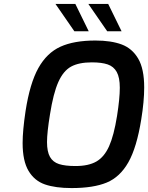

<svg xmlns="http://www.w3.org/2000/svg" viewBox="-20 -950 753 976"><path d="M95 -223Q95 -286 110 -386Q132 -527 175 -604Q218 -681 287 -712.5Q356 -744 465 -744Q545 -744 598.5 -724Q652 -704 682.5 -652Q713 -600 713 -505Q713 -435 698 -343Q675 -200 632.5 -125Q590 -50 522.5 -22Q455 6 344 6Q262 6 208.5 -12.5Q155 -31 125 -81.5Q95 -132 95 -223ZM575 -361Q589 -450 589 -504Q589 -556 573.5 -584Q558 -612 527.5 -622.5Q497 -633 447 -633Q381 -633 341.5 -611.5Q302 -590 276.5 -533Q251 -476 234 -368Q219 -276 219 -228Q219 -179 234 -152.5Q249 -126 280 -116Q311 -106 364 -106Q430 -106 470 -129Q510 -152 534.5 -206.5Q559 -261 575 -361ZM262 -930H363L431 -791H358ZM429 -930H530L598 -791H525Z"/></svg>

Font: Exo SemiBold
Style: Italic
Weight: 600
Italic angle: -9°
Designer: Natanael Gama
Foundry: Natanael Gama
Version: Version 1.500; ttfautohint (v1.6)